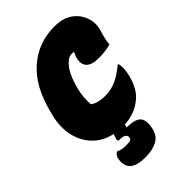

<svg xmlns="http://www.w3.org/2000/svg" viewBox="-280 -828 1191 1191"><g transform="rotate(-45 315.0 -233.0)"><path d="M421 149Q411 208 369 231Q327 254 265 254Q192 254 161 228Q130 202 136 150Q138 132 144.5 121.5Q151 111 161 104H167Q180 111 196.5 114Q213 117 232 117Q252 117 265.5 113.5Q279 110 280 97Q282 84 271.5 73.5Q261 63 232 63Q217 63 214.5 58.5Q212 54 215 45Q220 28 226 12Q151 -4 101.5 -54Q52 -104 35 -178Q18 -252 41 -342L46 -362Q90 -540 193 -630Q296 -720 437 -720Q529 -720 580 -668Q611 -637 623.5 -593.5Q636 -550 623 -504Q613 -471 607 -445Q601 -419 600 -400Q556 -386 491 -386Q435 -386 410.5 -410.5Q386 -435 396 -480Q400 -500 413 -523Q404 -524 392 -524Q358 -524 323.5 -477.5Q289 -431 269 -350L265 -334Q258 -308 256 -275Q254 -242 257 -218Q274 -205 300 -198.5Q326 -192 355 -192Q408 -192 453 -212.5Q498 -233 547 -274H553Q557 -264 557.5 -243Q558 -222 555 -204Q546 -152 526.5 -111Q507 -70 481 -47Q414 14 317 19Q315 24 314 28L311 40Q379 40 405.5 63.5Q432 87 421 149Z"/></g></svg>

Font: Recursive Sn Csl St XBk
Style: Italic
Weight: 1000
Italic angle: -15°
Version: Version 1.085;hotconv 1.1.0;makeotfexe 2.6.0; ttfautohint (v